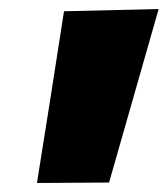

<svg xmlns="http://www.w3.org/2000/svg" viewBox="-20 -765 372 426"><path d="M62 -359Q77.5 -455 92.5 -550.8Q107.5 -646.5 122 -740L332 -745Q277 -553 222 -360Z"/></svg>

Font: Commissioner Black
Style: Italic
Weight: 900
Italic angle: -12°
Designer: Kostas Bartsokas
Foundry: Kostas Bartsokas
Version: Version 1.000; ttfautohint (v1.8.3)